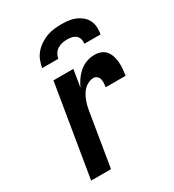

<svg xmlns="http://www.w3.org/2000/svg" viewBox="-179 -843 858 945"><g transform="rotate(-30 250.0 -370.0)"><path d="M59 0 145 -520H258L242 -422Q251 -442 264.5 -461.5Q278 -481 296 -496.5Q314 -512 336.5 -520Q359 -528 381 -528Q400 -528 417 -522Q434 -516 445 -502.5Q456 -489 461.5 -472Q467 -455 468.5 -436.5Q470 -418 468.5 -399.5Q467 -381 464 -362H351Q352 -373 353 -384.5Q354 -396 351.5 -406.5Q349 -417 340.5 -424.5Q332 -432 321 -432Q307 -432 292.5 -425.5Q278 -419 267 -408Q256 -397 248.5 -383.5Q241 -370 235.5 -355.5Q230 -341 226.5 -326.5Q223 -312 221 -298L172 0ZM127 -600Q131 -621 138.5 -641Q146 -661 160.5 -678Q175 -695 194 -707.5Q213 -720 233 -727.5Q253 -735 274 -737.5Q295 -740 316 -740Q337 -740 357 -737.5Q377 -735 395 -727.5Q413 -720 428 -707.5Q443 -695 451.5 -678Q460 -661 461.5 -641Q463 -621 459 -600H367Q369 -614 365.5 -626.5Q362 -639 352.5 -647Q343 -655 330 -658Q317 -661 303 -661Q289 -661 275 -658Q261 -655 248.5 -647Q236 -639 228.5 -626.5Q221 -614 219 -600Z"/></g></svg>

Font: Iosevka
Style: Bold Italic
Weight: 700
Italic angle: -9°
Monospace: yes
Designer: Belleve Invis
Foundry: Belleve Invis
Version: Version 32.5.0; ttfautohint (v1.8.4)